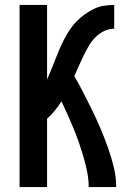

<svg xmlns="http://www.w3.org/2000/svg" viewBox="-20 -755 540 775"><path d="M59 0V-735H170V-434Q179 -454 187 -474Q195 -494 203 -514.5Q211 -535 219.5 -555Q228 -575 238 -594.5Q248 -614 260 -632.5Q272 -651 287 -666.5Q302 -682 319.5 -695Q337 -708 356.5 -718Q376 -728 397.5 -731.5Q419 -735 441 -735V-639Q419 -639 399 -629Q379 -619 363.5 -603Q348 -587 337 -567.5Q326 -548 316.5 -528.5Q307 -509 298 -488.5Q289 -468 280 -448Q300 -413 318.5 -377Q337 -341 354.5 -305Q372 -269 387.5 -232Q403 -195 416.5 -157Q430 -119 439.5 -79.5Q449 -40 449 0H338Q338 -30 332 -60.5Q326 -91 317.5 -120Q309 -149 299 -178Q289 -207 277.5 -235Q266 -263 253.5 -291Q241 -319 228 -346Q216 -327 201.5 -309Q187 -291 170 -276V0Z"/></svg>

Font: Iosevka Term Curly
Style: Bold
Weight: 700
Designer: Belleve Invis
Foundry: Belleve Invis
Version: Version 32.3.0